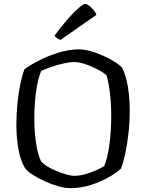

<svg xmlns="http://www.w3.org/2000/svg" viewBox="-20 -976 758 996"><path d="M344 0Q316 0 281.5 -10Q247 -20 213 -35.5Q179 -51 152 -68Q125 -85 113 -100Q88 -136 76.5 -197.5Q65 -259 65 -328Q65 -385 70.5 -440.5Q76 -496 86 -542.5Q96 -589 107 -617Q135 -638 182 -662Q229 -686 284 -703Q339 -720 392 -720Q416 -720 448.5 -711Q481 -702 514 -687.5Q547 -673 574 -656Q601 -639 614 -624Q634 -584 643.5 -525Q653 -466 653 -402Q653 -342 646.5 -285Q640 -228 630 -180.5Q620 -133 608 -102Q585 -80 544 -56.5Q503 -33 451.5 -16.5Q400 0 344 0ZM366 -64Q393 -64 424 -73Q455 -82 482 -94Q509 -106 521 -115Q538 -156 547.5 -226Q557 -296 557 -374Q557 -437 550.5 -491.5Q544 -546 533 -584Q527 -592 508 -603.5Q489 -615 463.5 -627Q438 -639 412 -646.5Q386 -654 365 -654Q340 -654 308 -646.5Q276 -639 245 -628.5Q214 -618 194 -608Q176 -567 167 -499.5Q158 -432 158 -363Q158 -298 166.5 -237Q175 -176 193 -139Q203 -127 223.5 -114Q244 -101 270.5 -90Q297 -79 322 -71.5Q347 -64 366 -64ZM294 -769Q283 -772 274.5 -779Q266 -786 263 -791Q298 -839 331 -876.5Q364 -914 388.5 -935Q413 -956 422 -956Q430 -956 441.5 -947.5Q453 -939 464.5 -925.5Q476 -912 480 -899Z"/></svg>

Font: Texturina Light
Style: Regular
Weight: 300
Designer: Guillermo Torres Carreño
Foundry: Omnibus-Type
Version: Version 1.002; ttfautohint (v1.8.3)